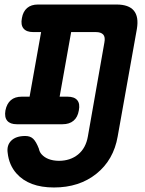

<svg xmlns="http://www.w3.org/2000/svg" viewBox="-20 -750 640 850"><path d="M127 -608Q97 -608 84 -624Q71 -640 77 -670Q82 -699 100 -714.5Q118 -730 148 -730H496Q550 -730 572.5 -703Q595 -676 586 -622L501 -146Q483 -42 407 19Q331 80 219 80Q108 80 53 18Q20 -19 14 -73Q9 -107 30 -127.5Q51 -148 92 -148Q114 -148 127 -135.5Q140 -123 152 -92Q155 -77 164 -67Q189 -39 240 -38Q291 -38 325.5 -66Q360 -94 369 -146L442 -561Q447 -586 437 -597Q427 -608 404 -608H295L244 -322H279Q309 -322 322 -306.5Q335 -291 329 -261Q324 -231 305.5 -215.5Q287 -200 257 -200H54Q25 -200 12 -215.5Q-1 -231 4 -261Q10 -291 28 -306.5Q46 -322 76 -322H111L162 -608Z"/></svg>

Font: Maple Mono
Style: Bold Italic
Weight: 700
Italic angle: -10°
Monospace: yes
Designer: subframe7536
Version: Version 7.000